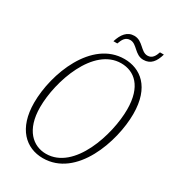

<svg xmlns="http://www.w3.org/2000/svg" viewBox="-208 -986 1008 1113"><g transform="rotate(30 296.5 -429.0)"><path d="M473 -774C523 -774 547 -808 562 -860H536C527 -833 514 -807 482 -807C437 -807 418 -869 360 -869C313 -869 286 -833 270 -781H296C307 -811 319 -836 352 -836C397 -836 416 -774 473 -774ZM254 11C479 11 581 -289 581 -473C581 -653 485 -724 378 -724C160 -724 50 -438 50 -243C50 -71 140 11 254 11ZM257 -20C170 -20 93 -86 93 -238C93 -412 189 -693 374 -693C463 -693 537 -631 537 -478C537 -310 446 -20 257 -20Z"/></g></svg>

Font: Noto Serif Condensed ExtraLight
Style: Italic
Weight: 200
Width: 3
Italic angle: -12°
Designer: Monotype Design Team
Foundry: Monotype Imaging Inc.
Version: Version 2.013